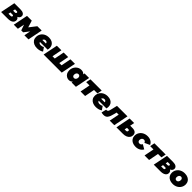

<svg xmlns="http://www.w3.org/2000/svg" viewBox="1068 -3642 6742 6742"><g transform="rotate(45 4439.5 -271.0)"><path d="M-2 0 108 -547H407Q507 -547 562 -511.5Q617 -476 617 -411Q617 -367 591.5 -334Q566 -301 520 -282Q585 -248 585 -171Q585 -92 519 -46Q453 0 329 0ZM224 -140H332Q358 -140 373 -153Q388 -166 388 -185Q388 -202 377 -211Q366 -220 347 -220H240ZM262 -331H351Q377 -331 392 -344Q407 -357 407 -376Q407 -393 396 -402Q385 -411 366 -411H278Z M627 0 737 -547H973L1052 -292L1250 -547H1465L1357 0H1154L1200 -240L1049 -43H954L881 -256L830 0Z M1784 10Q1694 10 1626.5 -21Q1559 -52 1521 -109Q1483 -166 1483 -243Q1483 -333 1525 -404Q1567 -475 1643.5 -516Q1720 -557 1822 -557Q1910 -557 1972 -526Q2034 -495 2067 -441Q2100 -387 2100 -316Q2100 -291 2096.5 -267Q2093 -243 2088 -221H1705Q1712 -187 1738.5 -172Q1765 -157 1810 -157Q1841 -157 1872 -166.5Q1903 -176 1929 -195L2023 -58Q1967 -20 1906.5 -5Q1846 10 1784 10ZM1714 -330H1893Q1893 -364 1870.5 -383.5Q1848 -403 1812 -403Q1773 -403 1749.5 -382.5Q1726 -362 1714 -330Z M2485 -177 2557 -547H2782L2710 -177H2822L2894 -547H3118L3008 0H2109L2219 -547H2444L2372 -177Z M3361 10Q3307 10 3255 -19.5Q3203 -49 3169.5 -105.5Q3136 -162 3136 -243Q3136 -311 3159 -368Q3182 -425 3222.5 -467.5Q3263 -510 3315.5 -533.5Q3368 -557 3427 -557Q3477 -557 3517.5 -541.5Q3558 -526 3583 -489L3595 -547H3821L3712 0H3499L3509 -50Q3448 10 3361 10ZM3446 -168Q3490 -168 3517.5 -202Q3545 -236 3545 -293Q3545 -331 3523.5 -355Q3502 -379 3464 -379Q3420 -379 3392.5 -345Q3365 -311 3365 -254Q3365 -216 3386.5 -192Q3408 -168 3446 -168Z M3944 0 4016 -371H3851L3887 -547H4446L4410 -371H4241L4169 0Z M4703 10Q4613 10 4545.5 -21Q4478 -52 4440 -109Q4402 -166 4402 -243Q4402 -333 4444 -404Q4486 -475 4562.5 -516Q4639 -557 4741 -557Q4829 -557 4891 -526Q4953 -495 4986 -441Q5019 -387 5019 -316Q5019 -291 5015.5 -267Q5012 -243 5007 -221H4624Q4631 -187 4657.5 -172Q4684 -157 4729 -157Q4760 -157 4791 -166.5Q4822 -176 4848 -195L4942 -58Q4886 -20 4825.5 -5Q4765 10 4703 10ZM4633 -330H4812Q4812 -364 4789.5 -383.5Q4767 -403 4731 -403Q4692 -403 4668.5 -382.5Q4645 -362 4633 -330Z M4985 0 5031 -183Q5039 -182 5043.5 -181.5Q5048 -181 5055 -181Q5093 -181 5113 -210Q5133 -239 5149 -309L5205 -547H5726L5617 0H5391L5466 -371H5362L5345 -300Q5323 -208 5299.5 -147Q5276 -86 5247.5 -50.5Q5219 -15 5181 0Q5143 15 5092 15Q5064 15 5039 11Q5014 7 4985 0Z M6136 -382Q6234 -382 6286 -340.5Q6338 -299 6338 -220Q6338 -154 6302 -104.5Q6266 -55 6201.5 -27.5Q6137 0 6049 0H5724L5833 -547H6058L6025 -382ZM6049 -152Q6077 -152 6093.5 -168Q6110 -184 6110 -212Q6110 -250 6069 -250H5999L5979 -152Z M6679 10Q6589 10 6522 -21.5Q6455 -53 6418 -110Q6381 -167 6381 -243Q6381 -333 6425 -404Q6469 -475 6547 -516Q6625 -557 6726 -557Q6824 -557 6896 -514Q6968 -471 6997 -397L6805 -309Q6791 -347 6767.5 -363Q6744 -379 6715 -379Q6669 -379 6639.5 -345.5Q6610 -312 6610 -257Q6610 -218 6632 -193Q6654 -168 6696 -168Q6729 -168 6754 -184Q6779 -200 6798 -238L6963 -142Q6923 -70 6849.5 -30Q6776 10 6679 10Z M7121 0 7193 -371H7028L7064 -547H7623L7587 -371H7418L7346 0Z M7578 0 7688 -547H7987Q8087 -547 8142 -511.5Q8197 -476 8197 -411Q8197 -367 8171.5 -334Q8146 -301 8100 -282Q8165 -248 8165 -171Q8165 -92 8099 -46Q8033 0 7909 0ZM7804 -140H7912Q7938 -140 7953 -153Q7968 -166 7968 -185Q7968 -202 7957 -211Q7946 -220 7927 -220H7820ZM7842 -331H7931Q7957 -331 7972 -344Q7987 -357 7987 -376Q7987 -393 7976 -402Q7965 -411 7946 -411H7858Z M8523 10Q8433 10 8366 -21.5Q8299 -53 8262.5 -110Q8226 -167 8226 -243Q8226 -333 8270 -404Q8314 -475 8391 -516Q8468 -557 8567 -557Q8658 -557 8724.5 -525.5Q8791 -494 8827.5 -437.5Q8864 -381 8864 -304Q8864 -214 8820 -143Q8776 -72 8699.5 -31Q8623 10 8523 10ZM8536 -166Q8580 -166 8607.5 -200.5Q8635 -235 8635 -293Q8635 -328 8614 -354.5Q8593 -381 8554 -381Q8510 -381 8482.5 -346.5Q8455 -312 8455 -254Q8455 -215 8476.5 -190.5Q8498 -166 8536 -166Z"/></g></svg>

Font: Montserrat Black
Style: Italic
Weight: 900
Italic angle: -11.3°
Designer: Julieta Ulanovsky
Foundry: Julieta Ulanovsky
Version: Version 9.000; ttfautohint (v1.8.4.7-5d5b)